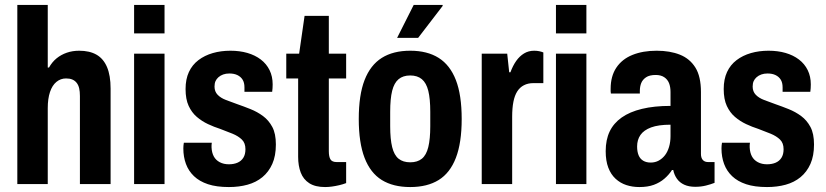

<svg xmlns="http://www.w3.org/2000/svg" viewBox="-20 -744 3337 776"><path d="M50 0V-724H173V-471H178Q191 -494 209 -508.5Q227 -523 250 -531Q273 -539 300 -539Q342 -539 370 -523Q398 -507 412.5 -473Q427 -439 427 -386V0H303V-356Q303 -374 300 -387Q297 -400 290 -409Q283 -418 272.5 -422.5Q262 -427 247 -427Q225 -427 208 -413Q191 -399 182 -372Q173 -345 173 -307V0Z M522 -609V-724H645V-609ZM522 0V-527H645V0Z M905 12Q855 12 820.5 0.5Q786 -11 764 -32Q742 -53 731.5 -81.5Q721 -110 721 -144Q721 -149 721.5 -155.5Q722 -162 723 -167H836Q835 -162 835 -157.5Q835 -153 835 -148Q836 -127 844 -112Q852 -97 868 -88.5Q884 -80 905 -80Q925 -80 940 -86.5Q955 -93 963.5 -106.5Q972 -120 972 -141Q972 -166 957.5 -180Q943 -194 920 -203.5Q897 -213 870 -223Q845 -231 820.5 -242.5Q796 -254 775.5 -271.5Q755 -289 742.5 -316Q730 -343 730 -384Q730 -424 743.5 -453Q757 -482 782 -501Q807 -520 840 -529.5Q873 -539 911 -539Q949 -539 980 -530Q1011 -521 1034 -503.5Q1057 -486 1069.5 -460.5Q1082 -435 1082 -403Q1082 -396 1081.5 -387.5Q1081 -379 1080 -373H968V-391Q968 -410 960.5 -422Q953 -434 939.5 -440.5Q926 -447 907 -447Q893 -447 882 -443Q871 -439 863 -432Q855 -425 851 -416Q847 -407 847 -394Q847 -374 859.5 -361Q872 -348 893 -340Q914 -332 939 -323Q965 -314 992.5 -303Q1020 -292 1043 -275Q1066 -258 1080.5 -231Q1095 -204 1095 -160Q1095 -114 1080.5 -81.5Q1066 -49 1040.5 -28Q1015 -7 980.5 2.5Q946 12 905 12Z M1294 12Q1254 12 1230 -3.5Q1206 -19 1195.5 -46.5Q1185 -74 1185 -110V-427H1137V-527H1189L1211 -680H1309V-527H1379V-427H1309V-133Q1309 -111 1315.5 -100Q1322 -89 1341 -89H1379V-4Q1366 1 1351 4.5Q1336 8 1321.5 10Q1307 12 1294 12Z M1638 12Q1569 12 1523 -16.5Q1477 -45 1453.5 -106Q1430 -167 1430 -263Q1430 -360 1453.5 -420.5Q1477 -481 1523 -510Q1569 -539 1638 -539Q1707 -539 1753 -510Q1799 -481 1822.5 -420.5Q1846 -360 1846 -263Q1846 -167 1822.5 -106Q1799 -45 1753 -16.5Q1707 12 1638 12ZM1638 -88Q1667 -88 1685 -102.5Q1703 -117 1711 -149.5Q1719 -182 1719 -234V-292Q1719 -345 1711 -377Q1703 -409 1685 -424Q1667 -439 1638 -439Q1609 -439 1591 -424Q1573 -409 1565 -377Q1557 -345 1557 -292V-234Q1557 -182 1565 -149.5Q1573 -117 1591 -102.5Q1609 -88 1638 -88ZM1585 -591 1652 -724H1769V-720L1670 -591Z M1927 0V-527H2030L2038 -452H2043Q2053 -479 2066.5 -498Q2080 -517 2098 -528Q2116 -539 2139 -539Q2150 -539 2159.5 -537Q2169 -535 2176 -532V-408H2135Q2114 -408 2097.5 -399.5Q2081 -391 2070.5 -374.5Q2060 -358 2055 -332.5Q2050 -307 2050 -272V0Z M2227 -609V-724H2350V-609ZM2227 0V-527H2350V0Z M2564 12Q2536 12 2511.5 4Q2487 -4 2468 -21.5Q2449 -39 2438.5 -66.5Q2428 -94 2428 -133Q2428 -179 2444 -212.5Q2460 -246 2492.5 -269Q2525 -292 2574.5 -304Q2624 -316 2690 -316V-372Q2690 -393 2684 -408Q2678 -423 2664.5 -432Q2651 -441 2630 -441Q2605 -441 2591 -431.5Q2577 -422 2571.5 -408Q2566 -394 2566 -376V-366H2449Q2448 -371 2448 -375Q2448 -379 2448 -385Q2448 -436 2471 -470.5Q2494 -505 2536 -522Q2578 -539 2634 -539Q2688 -539 2728 -523Q2768 -507 2790.5 -471Q2813 -435 2813 -372V-122Q2813 -106 2820.5 -97.5Q2828 -89 2842 -89H2868V-5Q2853 1 2833 6Q2813 11 2790 11Q2764 11 2745.5 2.5Q2727 -6 2716 -21.5Q2705 -37 2701 -57H2696Q2684 -38 2665.5 -22Q2647 -6 2622.5 3Q2598 12 2564 12ZM2610 -87Q2628 -87 2642.5 -95Q2657 -103 2667.5 -116.5Q2678 -130 2684 -150Q2690 -170 2690 -194V-240Q2641 -240 2611.5 -229Q2582 -218 2568.5 -198.5Q2555 -179 2555 -152Q2555 -131 2561 -116.5Q2567 -102 2579.5 -94.5Q2592 -87 2610 -87Z M3080 12Q3030 12 2995.5 0.5Q2961 -11 2939 -32Q2917 -53 2906.5 -81.5Q2896 -110 2896 -144Q2896 -149 2896.5 -155.5Q2897 -162 2898 -167H3011Q3010 -162 3010 -157.5Q3010 -153 3010 -148Q3011 -127 3019 -112Q3027 -97 3043 -88.5Q3059 -80 3080 -80Q3100 -80 3115 -86.5Q3130 -93 3138.5 -106.5Q3147 -120 3147 -141Q3147 -166 3132.5 -180Q3118 -194 3095 -203.5Q3072 -213 3045 -223Q3020 -231 2995.5 -242.5Q2971 -254 2950.5 -271.5Q2930 -289 2917.5 -316Q2905 -343 2905 -384Q2905 -424 2918.5 -453Q2932 -482 2957 -501Q2982 -520 3015 -529.5Q3048 -539 3086 -539Q3124 -539 3155 -530Q3186 -521 3209 -503.5Q3232 -486 3244.5 -460.5Q3257 -435 3257 -403Q3257 -396 3256.5 -387.5Q3256 -379 3255 -373H3143V-391Q3143 -410 3135.5 -422Q3128 -434 3114.5 -440.5Q3101 -447 3082 -447Q3068 -447 3057 -443Q3046 -439 3038 -432Q3030 -425 3026 -416Q3022 -407 3022 -394Q3022 -374 3034.5 -361Q3047 -348 3068 -340Q3089 -332 3114 -323Q3140 -314 3167.5 -303Q3195 -292 3218 -275Q3241 -258 3255.5 -231Q3270 -204 3270 -160Q3270 -114 3255.5 -81.5Q3241 -49 3215.5 -28Q3190 -7 3155.5 2.5Q3121 12 3080 12Z"/></svg>

Font: Archivo Condensed
Style: Bold
Weight: 700
Width: 3
Designer: Hector Gatti
Foundry: Omnibus-Type
Version: Version 2.001